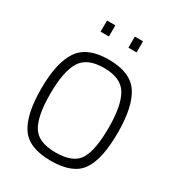

<svg xmlns="http://www.w3.org/2000/svg" viewBox="-213 -1039 1082 1179"><g transform="rotate(30 328.0 -449.5)"><path d="M328 -49Q452 -49 493.5 -116.5Q535 -184 535 -345Q535 -501 491.5 -574.5Q448 -648 328 -648Q207 -648 163.5 -575Q120 -502 120 -345Q120 -188 162.5 -118.5Q205 -49 328 -49ZM56 -345Q56 -528 115.5 -617.5Q175 -707 328 -707Q481 -707 540 -618.5Q599 -530 599 -345Q599 -157 541 -73.5Q483 10 328 10Q173 10 114.5 -75.5Q56 -161 56 -345ZM197 -830V-909H256V-830ZM394 -830V-909H452V-830Z"/></g></svg>

Font: TypoPRO Titillium Text
Style: 250 wt
Weight: 300
Designer: Accademia di Belle Arti di Urbino and others
Foundry: Accademia di Belle Arti di Urbino and others.
Version: Version 25.000